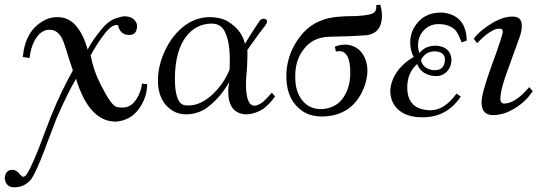

<svg xmlns="http://www.w3.org/2000/svg" viewBox="-75 -483 2293 815"><path d="M528 -128C524.6 -101.7 515.4 -78.9 502.9 -60.6C488 -37.7 468.6 -26.3 444.6 -26.3C436.6 -26.3 429.7 -27.4 421.7 -28.6C404.6 -32 381.7 -65.1 350.9 -126.9C331.4 -164.6 317.7 -205.7 309.7 -248C326.9 -278.9 344 -306.3 361.1 -329.1C387.4 -365.7 409.1 -381.7 426.3 -376C428.6 -363.4 433.1 -353.1 441.1 -346.3C449.1 -338.3 459.4 -334.9 469.7 -334.9C492.6 -333.7 502.9 -342.9 506.3 -364.6C507.4 -374.9 506.3 -381.7 502.9 -387.4C494.9 -404.6 477.7 -413.7 453.7 -413.7C445.7 -413.7 435.4 -411.4 422.9 -406.9C398.9 -401.1 376 -384 353.1 -355.4C330.3 -328 312 -300.6 297.1 -273.1C284.6 -316.6 268.6 -348.6 250.3 -370.3C229.7 -396.6 202.3 -410.3 168 -410.3C147.4 -410.3 128 -405.7 110.9 -395.4C58.3 -366.9 28.6 -315.4 21.7 -241.1L50.3 -236.6C53.7 -265.1 60.6 -290.3 72 -310.9C90.3 -344 113.1 -358.9 139.4 -356.6C165.7 -355.4 185.1 -334.9 197.7 -297.1C211.4 -252.6 224 -214.9 234.3 -184C203.4 -129.1 171.4 -64 140.6 12.6C123.4 58.3 105.1 104 88 150.9C60.6 218.3 42.3 256 32 264C28.6 266.3 25.1 267.4 21.7 267.4C17.1 267.4 4.6 250.3 -1.1 245.7C-9.1 240 -16 237.7 -21.7 237.7C-42.3 237.7 -53.7 250.3 -54.9 274.3C-51.4 301.7 -36.6 310.9 -17.1 312C12.6 313.1 37.7 301.7 57.1 277.7C69.7 260.6 88 221.7 112 158.9C129.1 112 147.4 66.3 164.6 20.6C197.7 -56 226.3 -113.1 248 -148.6C256 -118.9 268.6 -89.1 283.4 -60.6C318.9 3.4 364.6 34.3 418.3 33.1C458.3 29.7 490.3 12.6 514.3 -20.6C538.3 -53.7 549.7 -89.1 549.7 -125.7Z M1078.9 -89.1C1059.4 -67.4 1045.7 -53.7 1040 -49.1C1025.1 -38.9 1013.7 -34.3 1005.7 -34.3C978.3 -34.3 969.1 -73.1 969.1 -126.9C969.1 -138.3 970.3 -162.3 973.7 -198.9C974.9 -229.7 976 -253.7 974.9 -270.9C1012.6 -324.6 1038.9 -360 1052.6 -377.1C1056 -382.9 1058.3 -387.4 1058.3 -392C1058.3 -400 1053.7 -403.4 1044.6 -403.4C1038.9 -403.4 1033.1 -401.1 1028.6 -396.6C1017.1 -380.6 995.4 -347.4 964.6 -297.1C956.6 -334.9 932.6 -366.9 892.6 -392C869.7 -404.6 844.6 -410.3 816 -410.3C772.6 -410.3 732.6 -395.4 697.1 -364.6C668.6 -340.6 643.4 -307.4 624 -265.1C604.6 -222.9 595.4 -181.7 595.4 -140.6C595.4 -82.3 616 -38.9 658.3 -12.6C675.4 -2.3 693.7 2.3 715.4 2.3C741.7 2.3 768 -4.6 793.1 -18.3C835.4 -46.9 869.7 -85.7 898.3 -134.9C894.9 -120 893.7 -107.4 893.7 -96C893.7 -34.3 917.7 -1.1 966.9 2.3C993.1 2.3 1018.3 -5.7 1042.3 -20.6C1064 -37.7 1080 -54.9 1092.6 -74.3ZM899.4 -187.4C883.4 -147.4 859.4 -113.1 827.4 -82.3C793.1 -51.4 760 -35.4 726.9 -35.4C720 -35.4 713.1 -35.4 707.4 -36.6C681.1 -42.3 667.4 -80 667.4 -148.6C667.4 -307.4 737.1 -382.9 824 -382.9C852.6 -382.9 873.1 -368 883.4 -339.4C898.3 -305.1 902.9 -254.9 899.4 -187.4Z M1522.3 -461.7C1523.4 -448 1521.1 -437.7 1515.4 -432C1507.4 -422.9 1482.3 -417.1 1437.7 -414.9C1406.9 -414.9 1376 -413.7 1345.1 -410.3C1283.4 -402.3 1234.3 -374.9 1198.9 -328C1163.4 -282.3 1144 -230.9 1140.6 -172.6C1138.3 -106.3 1155.4 -57.1 1193.1 -24C1218.3 0 1251.4 11.4 1292.6 11.4C1332.6 11.4 1369.1 1.1 1401.1 -19.4C1451.4 -54.9 1483.4 -121.1 1484.6 -181.7C1484.6 -245.7 1446.9 -294.9 1386.3 -293.7C1371.4 -292.6 1358.9 -290.3 1346.3 -284.6L1350.9 -264C1387.4 -273.1 1408 -249.1 1411.4 -192C1413.7 -147.4 1406.9 -110.9 1389.7 -81.1C1371.4 -45.7 1341.7 -26.3 1300.6 -20.6C1266.3 -17.1 1237.7 -26.3 1216 -48C1189.7 -74.3 1177.1 -112 1178.3 -161.1C1178.3 -205.7 1189.7 -242.3 1213.7 -273.1C1240 -308.6 1276.6 -325.7 1321.1 -326.9C1389.7 -328 1438.9 -330.3 1467.4 -332.6C1520 -333.7 1546.3 -362.3 1546.3 -417.1C1546.3 -429.7 1544 -445.7 1539.4 -462.9Z M1906.3 -310.9C1905.1 -369.1 1882.3 -405.7 1838.9 -421.7C1822.9 -427.4 1809.1 -429.7 1796.6 -429.7C1745.1 -429.7 1706.3 -408 1681.1 -363.4C1670.9 -344 1666.3 -324.6 1666.3 -302.9C1666.3 -280 1670.9 -259.4 1681.1 -241.1C1616 -204.6 1582.9 -146.3 1581.7 -97.1C1581.7 -37.7 1624 14.9 1715.4 14.9C1785.1 16 1840 -12.6 1881.1 -73.1L1862.9 -85.7C1828.6 -38.9 1792 -14.9 1753.1 -14.9C1686.9 -16 1653.7 -48 1653.7 -112C1653.7 -153.1 1667.4 -186.3 1696 -211.4C1706.3 -180.6 1736 -160 1777.1 -160C1812.6 -160 1841.1 -189.7 1841.1 -227.4C1841.1 -267.4 1812.6 -289.1 1771.4 -289.1C1742.9 -288 1720 -277.7 1705.1 -257.1C1701.7 -267.4 1699.4 -278.9 1699.4 -290.3C1699.4 -340.6 1736 -380.6 1785.1 -380.6C1813.7 -381.7 1848 -371.4 1862.9 -348.6C1868.6 -340.6 1875.4 -325.7 1884.6 -302.9ZM1813.7 -232C1812.6 -192 1792 -184 1763.4 -185.1C1733.7 -189.7 1716.6 -204.6 1712 -228.6C1724.6 -252.6 1744 -265.1 1770.3 -265.1C1797.7 -264 1812.6 -253.7 1813.7 -232Z M2171.4 -113.1C2131.4 -66.3 2096 -43.4 2065.1 -43.4C2053.7 -43.4 2048 -51.4 2049.1 -68.6C2050.3 -96 2062.9 -141.7 2086.9 -204.6L2128 -317.7C2138.3 -345.1 2141.7 -366.9 2139.4 -381.7C2137.1 -402.3 2124.6 -412.6 2100.6 -412.6C2075.4 -412.6 2048 -404.6 2018.3 -387.4C1982.9 -366.9 1955.4 -344 1936 -318.9L1949.7 -299.4C1976 -326.9 1998.9 -345.1 2016 -353.1C2026.3 -358.9 2035.4 -361.1 2041.1 -361.1C2052.6 -362.3 2058.3 -358.9 2059.4 -349.7C2060.6 -344 2044.6 -292.6 2009.1 -196.6C1982.9 -123.4 1969.1 -74.3 1969.1 -49.1C1969.1 -12.6 1985.1 5.7 2018.3 5.7C2034.3 5.7 2052.6 2.3 2073.1 -4.6C2121.1 -24 2158.9 -54.9 2186.3 -96Z"/></svg>

Font: GFS Goschen
Style: Italic
Weight: 400
Designer: George D. Matthiopoulos
Foundry: George D. Matthiopoulos
Version: Fontographer 4.7 9/28/09 FG4M≠0000002248